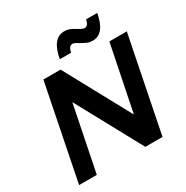

<svg xmlns="http://www.w3.org/2000/svg" viewBox="-200 -1065 1189 1230"><g transform="rotate(-30 395.0 -450.5)"><path d="M661 -700H790L650 0H523L261 -482L164 0H33L173 -700H300L563 -216ZM572 -757Q550 -757 533.5 -764Q517 -771 489 -787Q462 -805 449 -805Q433 -805 425 -793.5Q417 -782 412 -760H329Q354 -901 443 -901Q465 -901 484 -893Q503 -885 525 -871Q554 -853 567 -853Q595 -853 602 -897H685Q660 -757 572 -757Z"/></g></svg>

Font: Gontserrat Medium
Style: Italic
Weight: 500
Italic angle: -11.3°
Designer: Julieta Ulanovsky
Foundry: Julieta Ulanovsky
Version: Version 6.001